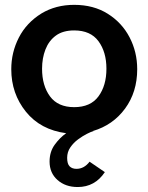

<svg xmlns="http://www.w3.org/2000/svg" viewBox="-20 -546 611 792"><path d="M300.5 225.5Q250 225.5 217.2 196.5Q184.5 167.5 184.5 120.5Q184.5 80 205.8 50.8Q227 21.5 253 3.5Q147 -10.5 86.8 -85.2Q26.5 -160 26.5 -260.5Q26.5 -330 57.8 -391Q89 -452 151 -490.5Q210 -526 286 -526Q366 -526 424.5 -489.2Q483 -452.5 514.5 -392Q546 -331.5 546 -260.5Q546 -166.5 496 -98.2Q446 -30 363 -5.5H366Q356.5 -3 338.8 6Q321 15 302.2 28.8Q283.5 42.5 270.2 61.8Q257 81 257 105Q257 130 267.2 140.2Q277.5 150.5 295.5 150.5Q327 150.5 349.5 121L412.5 164Q371.5 225.5 300.5 225.5ZM286 -104Q353.5 -104 386.2 -148.5Q419 -193 419 -262.5Q419 -331.5 386.2 -376Q353.5 -420.5 286 -420.5Q239.5 -420.5 210.5 -399.2Q181.5 -378 167.5 -342Q153.5 -306 153.5 -262.5Q153.5 -193 186.2 -148.5Q219 -104 286 -104Z"/></svg>

Font: Acari Sans
Style: Bold
Weight: 700
Designer: Alfredo Marco Pradil and Stefan Peev (font) & Cristiano Sobral (main changes)
Foundry: Alfredo Marco Pradil and Stefan Peev (font) & Cristiano Sobral (main changes)
Version: Version 1.063; ttfautohint (v1.8.3)